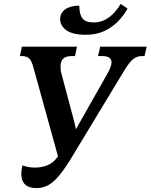

<svg xmlns="http://www.w3.org/2000/svg" viewBox="-20 -953 771 983"><path d="M167 10Q89 10 89 -64Q89 -83 95 -106Q127 -95 159 -95Q192 -95 220.5 -106Q249 -117 268 -141L277 -152L151 -608Q143 -639 130.5 -652.5Q118 -666 92 -666H82L92 -714H374L364 -666H348Q316 -666 303 -652Q290 -638 290 -614Q290 -605 290.5 -596.5Q291 -588 294 -578L350 -368Q356 -346 360.5 -328.5Q365 -311 369 -291Q379 -310 389 -327.5Q399 -345 411 -366L530 -576Q551 -613 551 -634Q551 -666 503 -666H482L493 -714H731L720 -666H706Q682 -666 662.5 -651Q643 -636 615 -590L356 -162Q317 -96 286.5 -58.5Q256 -21 228 -5.5Q200 10 167 10ZM420 -775Q352 -775 320 -798Q288 -821 288 -855Q288 -887 314.5 -905.5Q341 -924 386 -924Q386 -879 402.5 -858.5Q419 -838 460 -838Q493 -838 520 -853Q547 -868 566.5 -890Q586 -912 598 -933L633 -909Q615 -876 585.5 -845Q556 -814 515 -794.5Q474 -775 420 -775Z"/></svg>

Font: Noto Serif SemiCondensed SemiBold
Style: Italic
Weight: 600
Width: 4
Italic angle: -12°
Designer: Monotype Design Team
Foundry: Monotype Imaging Inc.
Version: Version 2.014; ttfautohint (v1.8.4.7-5d5b)